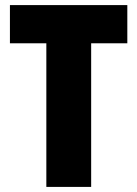

<svg xmlns="http://www.w3.org/2000/svg" viewBox="-20 -734 539 754"><path d="M338 0H162V-564H19V-714H480V-564H338Z"/></svg>

Font: Noto Sans Telugu Condensed Black
Style: Regular
Weight: 900
Width: 3
Designer: Jelle Bosma - Monotype Design Team
Foundry: Monotype Imaging Inc.
Version: Version 2.005; ttfautohint (v1.8.4.7-5d5b)